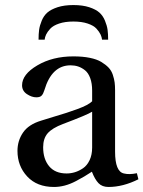

<svg xmlns="http://www.w3.org/2000/svg" viewBox="-20 -724 565 756"><path d="M405.8 -567.9H381.8Q380.9 -577.6 376 -588.1Q371.1 -598.6 359.9 -611.1Q348.6 -623.5 325.2 -631.3Q301.8 -639.2 269 -639.2Q236.3 -639.2 212.9 -631.3Q189.5 -623.5 178 -611.1Q166.5 -598.6 161.6 -588.1Q156.7 -577.6 155.8 -567.9H131.8Q131.8 -589.8 134 -606.4Q136.2 -623 144.3 -642.6Q152.3 -662.1 166.5 -674.6Q180.7 -687 206.8 -695.6Q232.9 -704.1 269 -704.1Q305.2 -704.1 331.3 -695.6Q357.4 -687 371.3 -674.6Q385.3 -662.1 393.3 -642.6Q401.4 -623 403.6 -606.4Q405.8 -589.8 405.8 -567.9ZM48.8 -129.9Q48.8 -169.9 70.6 -201.9Q92.3 -233.9 142.1 -249Q155.8 -253.4 189.7 -263.7Q223.6 -273.9 241.2 -279.5Q258.8 -285.2 283 -293.9Q307.1 -302.7 321.3 -310.3Q335.4 -317.9 342.8 -325.2V-367.2Q342.8 -396 335.2 -416.5Q327.6 -437 314.7 -447.3Q301.8 -457.5 287.8 -462.2Q273.9 -466.8 257.8 -466.8Q183.6 -466.8 154.8 -369.1Q150.4 -354.5 144 -347.7Q137.7 -340.8 123 -340.8Q105 -340.8 85.9 -353.5Q66.9 -366.2 66.9 -388.2Q66.9 -431.2 127 -466.6Q187 -502 269 -502Q305.7 -502 333.5 -496.3Q361.3 -490.7 378.7 -480.2Q396 -469.7 407.5 -457.8Q418.9 -445.8 424.3 -429.2Q429.7 -412.6 431.4 -399.4Q433.1 -386.2 433.1 -369.1V-127Q433.1 -48.3 467.8 -41Q488.3 -35.6 519 -42L524.9 -18.1Q464.4 12.2 407.2 12.2Q382.3 12.2 367.9 -2.7Q353.5 -17.6 341.8 -47.9Q322.8 -35.6 311.8 -29.1Q300.8 -22.5 278.6 -10.7Q256.3 1 234.9 6.6Q213.4 12.2 192.9 12.2Q125.5 12.2 87.2 -29.1Q48.8 -70.3 48.8 -129.9ZM149.9 -144Q149.9 -97.7 173.6 -69.3Q197.3 -41 242.2 -41Q258.8 -41 274.9 -45.9Q291 -50.8 306.9 -61.5Q322.8 -72.3 332.8 -93.3Q342.8 -114.3 342.8 -143.1V-284.2Q324.2 -272 228 -235.8Q185.5 -219.7 167.7 -199.2Q149.9 -178.7 149.9 -144Z"/></svg>

Font: Heuristica
Style: Regular
Weight: 400
Version: Version 1.0.2